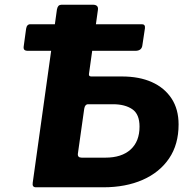

<svg xmlns="http://www.w3.org/2000/svg" viewBox="-20 -796 813 816"><path d="M133 0Q116 0 119 -19L222 -756Q224 -766 228.5 -771Q233 -776 245 -776H374Q400 -776 396 -753L358 -481Q357 -471 368 -471H498Q572 -471 625.5 -447Q679 -423 709 -377.5Q739 -332 739 -267Q739 -182 698.5 -122.5Q658 -63 586 -31.5Q514 0 419 0ZM327 -126H428Q497 -126 535 -160.5Q573 -195 573 -258Q573 -311 542 -332Q511 -353 460 -353H355Q341 -353 338 -334L311 -143Q309 -126 327 -126ZM99 -580Q87 -580 83 -585Q79 -590 81 -601L91 -674Q94 -693 109 -693H583Q598 -693 596 -676L585 -603Q582 -580 555 -580Z"/></svg>

Font: Libre Franklin
Style: Bold Italic
Weight: 700
Italic angle: -8°
Designer: Pablo Impallari, Rodrigo Fuenzalida, Nhung Nguyen
Foundry: Impallari Type
Version: Version 3.000